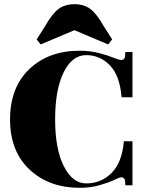

<svg xmlns="http://www.w3.org/2000/svg" viewBox="-20 -884 704 916"><path d="M174 -672 155 -696 195 -759Q229 -819 259.5 -841.5Q290 -864 335 -864Q380 -864 410.5 -841.5Q441 -819 475 -759L515 -696L496 -672L335 -740ZM360 12Q214 12 121 -75Q28 -162 28 -314Q28 -467 120 -554.5Q212 -642 360 -642Q410 -642 452 -631Q494 -620 520.5 -609Q547 -598 558 -598Q576 -598 577 -619L578 -636H612V-420H560Q552 -522 505 -571.5Q458 -621 391 -621Q324 -621 283.5 -538.5Q243 -456 243 -314Q243 -173 284.5 -91Q326 -9 391 -9Q462 -9 512 -58.5Q562 -108 571 -210H612V0H578L577 -17Q576 -38 558 -38Q550 -38 524.5 -25.5Q499 -13 455.5 -0.5Q412 12 360 12Z"/></svg>

Font: Arapey Black-Display
Style: Regular
Weight: 900
Designer: Eduardo Rodriguez Tunni
Foundry: Eduardo Rodriguez Tunni
Version: Version 4.000